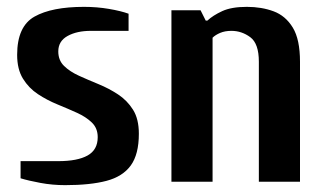

<svg xmlns="http://www.w3.org/2000/svg" viewBox="-20 -530 960 560"><path d="M170 10Q133 10 98 3.5Q63 -3 40 -10V-60H150Q206 -60 235.5 -76.5Q265 -93 265 -130Q265 -156 248 -172.5Q231 -189 204.5 -201Q178 -213 147.5 -225.5Q117 -238 90.5 -255.5Q64 -273 47 -300.5Q30 -328 30 -370Q30 -453 80.5 -481.5Q131 -510 225 -510Q263 -510 298 -504Q333 -498 355 -490V-440H245Q204 -440 177 -425Q150 -410 150 -380Q150 -354 167 -337.5Q184 -321 210.5 -309Q237 -297 267.5 -284.5Q298 -272 324.5 -254.5Q351 -237 368 -210Q385 -183 385 -140Q385 -80 361.5 -47.5Q338 -15 290.5 -2.5Q243 10 170 10Z M480 0V-500H565L580 -470H585Q601 -485 628 -497.5Q655 -510 700 -510Q743 -510 778 -497Q813 -484 834 -449.5Q855 -415 855 -350V0H735V-350Q735 -403 710 -421.5Q685 -440 655 -440Q636 -440 622 -434Q608 -428 600 -420V0Z"/></svg>

Font: Cuprum
Style: Regular
Weight: 400
Designer: Jovanny Lemonad
Foundry: Jovanny Lemonad
Version: Version 3.000